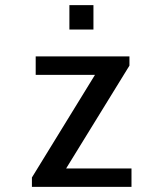

<svg xmlns="http://www.w3.org/2000/svg" viewBox="-20 -732 640 752"><path d="M105 0V-36.8L352 -438.8H119.8V-511H487V-475L239 -72.2H495V0ZM251.8 -616.2V-711.8H346V-616.2Z"/></svg>

Font: Chivo Mono Medium
Style: Regular
Weight: 500
Monospace: yes
Designer: Hector Gatti
Foundry: Omnibus-Type
Version: Version 1.008